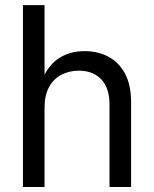

<svg xmlns="http://www.w3.org/2000/svg" viewBox="-20 -748 617 768"><path d="M158.2 -318.8V0H71.8V-727.5H158.2V-405.8H139.6Q164.6 -479.5 210.4 -511.5Q256.3 -543.5 317.9 -543.5Q372.1 -543.5 414.3 -520.8Q456.5 -498 480.5 -452.6Q504.4 -407.2 504.4 -337.9V0H418V-331.1Q418 -395.5 385.3 -430.4Q352.5 -465.3 295.4 -465.3Q256.8 -465.3 225.6 -449Q194.3 -432.6 176.3 -399.9Q158.2 -367.2 158.2 -318.8Z"/></svg>

Font: Inter 20pt
Style: Regular
Weight: 400
Version: Version 4.001;git-66647c0bb